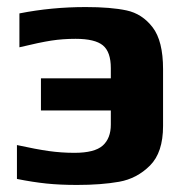

<svg xmlns="http://www.w3.org/2000/svg" viewBox="-20 -514 532 544"><path d="M28 -7V-103Q83 -91 118.5 -86Q154 -81 191 -81Q248 -81 271 -101.5Q294 -122 294 -161V-201H96V-292H294V-321Q294 -367 271.5 -385.5Q249 -404 194 -404Q158 -404 125.5 -399Q93 -394 35 -380V-476Q126 -494 223 -494Q294 -494 338.5 -484.5Q383 -475 412.5 -436.5Q442 -398 442 -318V-157Q442 -82 405 -45Q368 -8 317.5 1Q267 10 198 10Q150 10 111.5 6Q73 2 28 -7Z"/></svg>

Font: Play
Style: Bold
Weight: 700
Designer: Jonas Hecksher (Cyrillic expansion: Cyreal)
Foundry: Jonas Hecksher, Playtype, e-types AS
Version: Version 2.101; ttfautohint (v1.5.65-e2d9)